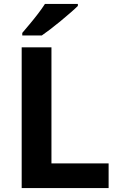

<svg xmlns="http://www.w3.org/2000/svg" viewBox="-20 -954 605 974"><path d="M90 0V-714H241V-125H531V0ZM375 -924Q361 -910 338 -890Q315 -870 288.5 -848Q262 -826 236.5 -806.5Q211 -787 192 -774H93V-787Q109 -806 130.5 -831.5Q152 -857 173 -884.5Q194 -912 208 -934H375Z"/></svg>

Font: Noto Sans Ol Chiki
Style: Bold
Weight: 700
Designer: Monotype Design Team, Lewis McGuffie
Foundry: Monotype Imaging Inc.
Version: Version 2.003; ttfautohint (v1.8.4.7-5d5b)